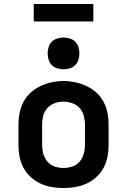

<svg xmlns="http://www.w3.org/2000/svg" viewBox="-20 -939 640 967"><path d="M300 8Q270 8 240.5 3Q211 -2 184 -14.5Q157 -27 134.5 -47.5Q112 -68 98 -94.5Q84 -121 78.5 -150.5Q73 -180 73 -210V-310Q73 -340 78.5 -369.5Q84 -399 98 -425.5Q112 -452 134.5 -472.5Q157 -493 184 -505.5Q211 -518 240.5 -524.5Q270 -531 300 -531Q330 -531 359.5 -524.5Q389 -518 416 -505.5Q443 -493 465.5 -472.5Q488 -452 502 -425.5Q516 -399 521.5 -369.5Q527 -340 527 -310V-210Q527 -180 521.5 -150.5Q516 -121 502 -94.5Q488 -68 465.5 -47.5Q443 -27 416 -14.5Q389 -2 359.5 3Q330 8 300 8ZM300 -93Q323 -93 345 -100.5Q367 -108 381.5 -125.5Q396 -143 402 -165Q408 -187 408 -210V-310Q408 -333 402 -355.5Q396 -378 381 -395Q366 -412 343.5 -419.5Q321 -427 299 -427Q276 -427 254.5 -419Q233 -411 218 -394Q203 -377 197.5 -355Q192 -333 192 -310V-210Q192 -187 198 -165Q204 -143 218.5 -125.5Q233 -108 255 -100.5Q277 -93 300 -93ZM300 -590Q284 -590 268 -595Q252 -600 241 -611Q230 -622 225 -638Q220 -654 220 -670Q220 -686 225 -702Q230 -718 241 -729Q252 -740 268 -745Q284 -750 300 -750Q316 -750 332 -745Q348 -740 359 -729Q370 -718 375 -702Q380 -686 380 -670Q380 -654 375 -638Q370 -622 359 -611Q348 -600 332 -595Q316 -590 300 -590ZM150 -831V-919H450V-831Z"/></svg>

Font: Iosevka Custom Extended
Style: Bold
Weight: 700
Width: 7
Monospace: yes
Designer: Belleve Invis
Foundry: Belleve Invis
Version: Version 11.2.4; ttfautohint (v1.8.4)